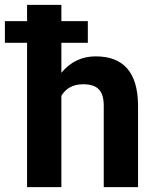

<svg xmlns="http://www.w3.org/2000/svg" viewBox="-46 -770 640 790"><path d="M315.4 -683.1H206.5V-750H65.4V-683.1H-25.9V-593.8H65.4V0H206.5V-375.5C225.1 -407.2 254.9 -423.3 296.4 -423.3C356.9 -423.3 380.9 -395 380.9 -334.5V0H522V-338.4C520.5 -471.7 462.4 -538.1 347.7 -538.1C291 -538.1 244.1 -515.6 206.5 -470.7V-593.8H315.4Z"/></svg>

Font: Roboto
Style: Bold
Weight: 700
Designer: Google
Version: Version 2.137; 2017